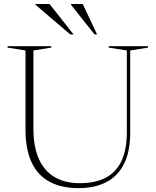

<svg xmlns="http://www.w3.org/2000/svg" viewBox="-20 -938 786 968"><path d="M619.5 -271.5V-683.5L528 -698V-705H726.5V-698L636.5 -683.5V-270.5Q636.5 -173.5 605 -111.2Q573.5 -49 515 -19.2Q456.5 10.5 375.5 10.5Q290 10.5 230.2 -21.5Q170.5 -53.5 139.5 -119.2Q108.5 -185 108.5 -285V-683.5L18 -698V-705H238.5V-698L148.5 -683.5V-288Q148.5 -201 174.5 -140Q200.5 -79 252.8 -46.8Q305 -14.5 383 -14.5Q460.5 -14.5 513 -42Q565.5 -69.5 592.5 -126.5Q619.5 -183.5 619.5 -271.5ZM351 -764.5H334L159 -914V-918H229.5ZM469.5 -764.5H456.5L338 -914V-918H397Z"/></svg>

Font: Newsreader 60pt ExtraLight
Style: Regular
Weight: 250
Designer: Hugues Gentile
Foundry: Production Type
Version: Version 1.003